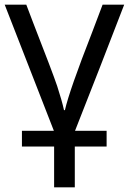

<svg xmlns="http://www.w3.org/2000/svg" viewBox="-20 -556 548 816"><path d="M433.1 66.9V0H298.8L403.8 -267.6L507.8 -536.1H416L371.1 -417.5C307.1 -253.9 268.6 -144 255.9 -87.9H252C246.1 -115.2 236.3 -149.4 223.1 -189.9C209.5 -230.5 175.3 -319.8 121.1 -459L91.8 -536.1H0L209 0H73.2V66.9H210V240.2H297.9V66.9Z"/></svg>

Font: Noto Reveo Sans
Style: Regular
Weight: 400
Designer: Monotype Design team
Foundry: Monotype Imaging Inc.
Version: Version 1.04